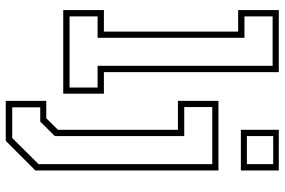

<svg xmlns="http://www.w3.org/2000/svg" viewBox="-181 -609 990 668"><g transform="rotate(90 314.0 -275.0)"><path d="M15 0V-141.5H90V-608.5H15V-750H231V-141.5H306V0ZM37 -22H284.5V-119.5H209V-728.5H37V-630.5H111.5V-119.5H37ZM431.5 -618V-750H573V-618ZM453.5 -639H551V-730.5H453.5ZM331 200V59H391.5L431.5 18.5V-399H331V-540H573V97L470 200ZM353.5 177.5H460L551 86V-518.5H352.5V-421H453.5V29L403 80H353.5Z"/></g></svg>

Font: Tourney Condensed ExtraLight
Style: Regular
Weight: 200
Width: 3
Designer: Tyler Finck
Foundry: Etcetera Type Co
Version: Version 1.010; ttfautohint (v1.8.3)